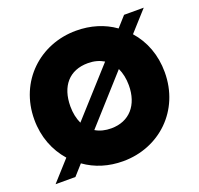

<svg xmlns="http://www.w3.org/2000/svg" viewBox="-126 -854 1038 1000"><g transform="rotate(-20 393.5 -354.5)"><path d="M754 -355C754 -451 722 -534 666 -597L766 -708H657L606 -651C546 -694 473 -716 393 -716C193 -716 31 -567 31 -355C31 -258 64 -176 120 -112L20 -1H130L181 -58C241 -15 313 7 393 7C593 7 754 -142 754 -355ZM231 -355C231 -467 290 -536 393 -536C427 -536 456 -528 481 -513L251 -258C238 -286 231 -318 231 -355ZM393 -175C360 -175 331 -182 306 -197L535 -452C548 -424 555 -392 555 -355C555 -246 494 -175 393 -175Z"/></g></svg>

Font: SVN-Poppins ExtraBold
Style: Regular
Weight: 800
Designer: Ninad Kale (Devanagari), Jonny Pinhorn (Latin)
Foundry: Indian Type Foundry
Version: Version 3.002 2017; ttfautohint (v1.8.3)